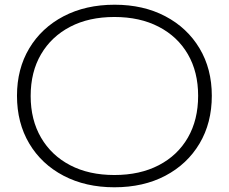

<svg xmlns="http://www.w3.org/2000/svg" viewBox="-20 -782 970 814"><path d="M465 12Q343 12 249.5 -37Q156 -86 104 -173.5Q52 -261 52 -376Q52 -490 104 -577Q156 -664 249.5 -713Q343 -762 466 -762Q588 -762 681 -713Q774 -664 826 -577Q878 -490 878 -376Q878 -261 826 -173.5Q774 -86 681 -37Q588 12 465 12ZM465 -40Q573 -40 653 -81.5Q733 -123 776.5 -198.5Q820 -274 820 -376Q820 -477 776.5 -552Q733 -627 653 -668.5Q573 -710 465 -710Q357 -710 277.5 -668.5Q198 -627 154 -552Q110 -477 110 -375Q110 -274 154 -198.5Q198 -123 277.5 -81.5Q357 -40 465 -40Z"/></svg>

Font: Bounded
Style: Regular
Weight: 200
Designer: Vlad Churkin
Version: Version 1.0